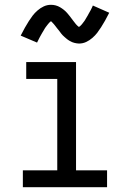

<svg xmlns="http://www.w3.org/2000/svg" viewBox="-20 -778 540 798"><path d="M75 0V-70H218V-450H89V-520H296V-70H425V0ZM308 -597Q303 -597 298 -598Q293 -599 288.5 -600Q284 -601 279.5 -603Q275 -605 270.5 -607.5Q266 -610 262.5 -612.5Q259 -615 255.5 -618Q252 -621 248 -624.5Q244 -628 240.5 -631.5Q237 -635 234 -639Q231 -643 228.5 -646.5Q226 -650 223 -653.5Q220 -657 216.5 -661.5Q213 -666 210 -670Q207 -674 204 -677.5Q201 -681 197.5 -684.5Q194 -688 192 -690Q189 -688 187 -686Q185 -684 181.5 -680Q178 -676 177 -674.5Q176 -673 174 -670.5Q172 -668 170.5 -666Q169 -664 167 -661Q165 -658 163.5 -655Q162 -652 160 -649Q158 -646 156 -642.5Q154 -639 152 -635.5Q150 -632 147.5 -627.5Q145 -623 143 -619Q141 -615 138.5 -610Q136 -605 134 -601L66 -630Q75 -648 83.5 -663Q92 -678 100 -690.5Q108 -703 116 -713.5Q124 -724 136 -734.5Q148 -745 162 -751.5Q176 -758 192 -758Q202 -758 211.5 -755.5Q221 -753 229.5 -748Q238 -743 245.5 -737Q253 -731 259.5 -723.5Q266 -716 271 -709.5Q276 -703 283 -693.5Q290 -684 295.5 -677.5Q301 -671 308 -666Q311 -668 313 -669.5Q315 -671 318.5 -675Q322 -679 323 -680.5Q324 -682 326 -684.5Q328 -687 329.5 -689Q331 -691 333 -694Q335 -697 336.5 -700Q338 -703 340 -706Q342 -709 344 -712.5Q346 -716 348 -720Q350 -724 352.5 -728Q355 -732 357 -736Q359 -740 361.5 -745Q364 -750 366 -755L434 -725Q425 -707 416.5 -692Q408 -677 400 -664.5Q392 -652 384 -641.5Q376 -631 364 -620.5Q352 -610 338 -603.5Q324 -597 308 -597Z"/></svg>

Font: Iosevka Curly
Style: Regular
Weight: 400
Monospace: yes
Designer: Belleve Invis
Foundry: Belleve Invis
Version: Version 22.1.2; ttfautohint (v1.8.4)